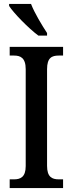

<svg xmlns="http://www.w3.org/2000/svg" viewBox="-20 -951 367 971"><path d="M174 -771H218V-784C193 -822 154 -886 137 -931H26V-921C48 -886 125 -807 174 -771ZM29 0H299V-44H277C243 -44 218 -56 218 -112V-601C218 -659 242 -670 277 -670H299V-714H29V-670H51C83 -670 110 -659 110 -601V-111C110 -55 83 -44 51 -44H29Z"/></svg>

Font: Noto Serif Sinhala Condensed Medium
Style: Regular
Weight: 500
Width: 3
Designer: Jelle Bosma - Monotype Design Team
Foundry: Monotype Imaging Inc.
Version: Version 2.007